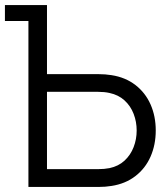

<svg xmlns="http://www.w3.org/2000/svg" viewBox="-26 -740 664 760"><path d="M86.5 0V-657H-6.5V-720H160V-446.5H364.5Q391 -446.5 415.5 -442.5Q470.5 -434 510 -403.5Q549.5 -373 570 -326.5Q590.5 -280 590.5 -223.5Q590.5 -167 570 -120.2Q549.5 -73.5 510 -43Q470.5 -12.5 415.5 -4Q391 0 364.5 0ZM362.5 -70.5Q387 -70.5 407.5 -74.5Q443 -82 467 -104.2Q491 -126.5 503 -157.8Q515 -189 515 -223.5Q515 -258 503 -289.2Q491 -320.5 467 -342.5Q443 -364.5 407.5 -372Q387.5 -376.5 362.5 -376.5H160V-70.5Z"/></svg>

Font: CCSD_manrope
Style: Regular
Weight: 400
Designer: Mikhail Sharanda
Foundry: Mikhail Sharanda
Version: Version 4.503